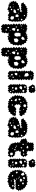

<svg xmlns="http://www.w3.org/2000/svg" viewBox="2176 -2986 1026 5422"><g transform="rotate(90 2689.0 -275.0)"><path d="M152 -7 114 -1 93 -32 52 -26 55 -67 14 -68 35 -102 -2 -135 29 -173 12 -214 54 -228 67 -266 107 -271 133 -298 171 -297 193 -316 222 -309 238 -337 262 -316 278 -342 301 -322 315 -356H352L313 -361L308 -400L299 -365L264 -376L248 -349L223 -368L192 -354L160 -368L124 -352L89 -368L65 -367L63 -391L44 -430L87 -437L105 -476L147 -484L162 -516L195 -504L222 -542L262 -517L282 -546L306 -520L333 -545L358 -518L381 -540L398 -513L435 -534L456 -497L495 -510L504 -470L540 -467V-432L574 -419L562 -385L602 -373L570 -346L591 -323L572 -298L599 -266L572 -234L606 -210L572 -186L595 -161L572 -135L599 -105L572 -75L579 -37L551 -10L527 23L503 -10L471 10L440 -10L405 20L371 -12L357 -19L356 -9L314 -30L310 6L278 -11L251 30ZM419 -469 402 -465 400 -446 421 -430 437 -455ZM550 -384 522 -399 505 -369 527 -350 555 -355ZM361 -298 348 -301 338 -291 347 -280 357 -287ZM533 -294 519 -299 501 -291 513 -272 529 -280ZM436 -297 385 -265 392 -207 452 -198 462 -250ZM270 -274 259 -297 227 -292 228 -256 259 -251ZM334 -244 324 -246V-235L331 -230L338 -236ZM323 -140 327 -162 348 -171 340 -193 355 -211 339 -209 336 -224 320 -209 299 -216 283 -201 261 -205 255 -184 234 -178 257 -164 243 -141 266 -149ZM518 -145 447 -162 433 -87 489 -48 537 -90ZM174 -145 163 -139 168 -127 183 -123 185 -138ZM100 -141 88 -140 90 -128 102 -124 109 -135ZM266 -99 246 -109 224 -96 233 -65 263 -75ZM185 -70H158L160 -40L185 -32L201 -52Z M677 167 657 139 677 111 653 73 677 35 657 -1 677 -37 655 -75 677 -113 640 -153 677 -193 644 -227 677 -261 639 -301 677 -341 648 -369 677 -397 640 -421 677 -445 641 -475 679 -502 713 -537 753 -510 775 -541 797 -510 819 -532 840 -510 879 -506 881 -467 901 -508 945 -497 951 -536 983 -513 998 -546 1023 -519 1059 -551 1091 -515 1124 -536 1137 -500H1186L1195 -451L1230 -431L1226 -390L1269 -359L1240 -315L1268 -272L1241 -228L1265 -206L1239 -188L1256 -140L1216 -107L1219 -62L1175 -49L1155 -9L1110 -11L1081 21L1043 0L1011 36L986 -6L943 1L927 -40L939 2L896 -7L925 35L896 76L919 108L896 139L906 167L879 180L857 206L836 180L796 218L757 180L725 212ZM974 -484 970 -492 962 -486V-478L973 -473ZM1097 -464 1038 -439 1010 -386 1068 -359 1105 -400ZM813 -444 803 -436 808 -427 818 -422 820 -434ZM790 -379 782 -370 785 -362 796 -357 799 -370ZM725 -366 713 -377 696 -368 701 -346 722 -350ZM972 -160 979 -185 1004 -183 995 -207 1016 -222 1000 -243 1017 -262 997 -281 1015 -302 996 -317 1002 -340 978 -338 968 -360 951 -332 928 -356 924 -333 902 -326 917 -303 896 -286 913 -266 895 -246 907 -227 897 -206 919 -195 917 -170 939 -175ZM846 -290 802 -293 799 -242 841 -240 864 -261ZM1175 -251 1113 -288 1061 -240 1073 -152 1165 -173ZM751 -240 729 -237 722 -214 744 -203 755 -221ZM848 -184 776 -196 770 -136 794 -93 835 -124ZM845 -52 834 -59 823 -54 825 -41 840 -38ZM1010 -29 1000 -23 1004 -11 1015 -12 1023 -23ZM768 -23 739 -11 737 18 765 29 775 5ZM846 59 827 41 803 51 809 75 832 81Z M1338 167 1318 139 1338 111 1314 73 1338 35 1318 -1 1338 -37 1316 -75 1338 -113 1301 -153 1338 -193 1305 -227 1338 -261 1300 -301 1338 -341 1309 -369 1338 -397 1301 -421 1338 -445 1302 -475 1340 -502 1374 -537 1414 -510 1436 -541 1458 -510 1480 -532 1501 -510 1540 -506 1542 -467 1562 -508 1606 -497 1612 -536 1644 -513 1659 -546 1684 -519 1720 -551 1752 -515 1785 -536 1798 -500H1847L1856 -451L1891 -431L1887 -390L1930 -359L1901 -315L1929 -272L1902 -228L1926 -206L1900 -188L1917 -140L1877 -107L1880 -62L1836 -49L1816 -9L1771 -11L1742 21L1704 0L1672 36L1647 -6L1604 1L1588 -40L1600 2L1557 -7L1586 35L1557 76L1580 108L1557 139L1567 167L1540 180L1518 206L1497 180L1457 218L1418 180L1386 212ZM1635 -484 1631 -492 1623 -486V-478L1634 -473ZM1758 -464 1699 -439 1671 -386 1729 -359 1766 -400ZM1474 -444 1464 -436 1469 -427 1479 -422 1481 -434ZM1451 -379 1443 -370 1446 -362 1457 -357 1460 -370ZM1386 -366 1374 -377 1357 -368 1362 -346 1383 -350ZM1633 -160 1640 -185 1665 -183 1656 -207 1677 -222 1661 -243 1678 -262 1658 -281 1676 -302 1657 -317 1663 -340 1639 -338 1629 -360 1612 -332 1589 -356 1585 -333 1563 -326 1578 -303 1557 -286 1574 -266 1556 -246 1568 -227 1558 -206 1580 -195 1578 -170 1600 -175ZM1507 -290 1463 -293 1460 -242 1502 -240 1525 -261ZM1836 -251 1774 -288 1722 -240 1734 -152 1826 -173ZM1412 -240 1390 -237 1383 -214 1405 -203 1416 -221ZM1509 -184 1437 -196 1431 -136 1455 -93 1496 -124ZM1506 -52 1495 -59 1484 -54 1486 -41 1501 -38ZM1671 -29 1661 -23 1665 -11 1676 -12 1684 -23ZM1429 -23 1400 -11 1398 18 1426 29 1436 5ZM1507 59 1488 41 1464 51 1470 75 1493 81Z M2001 -18 1975 -46 1999 -75 1971 -103 1999 -131 1970 -159 1999 -187 1968 -229 1999 -271 1974 -313 1999 -355 1965 -383 1999 -411 1962 -445 1999 -479 1976 -509 1999 -539 1978 -561 1999 -583 1963 -621 1999 -659 2001 -694 2036 -700 2058 -726 2080 -700 2115 -722 2151 -700 2185 -713 2212 -687 2251 -654 2212 -619 2245 -581 2212 -543 2241 -503 2212 -463 2237 -433 2212 -403 2248 -369 2212 -335 2245 -297 2212 -259 2235 -235 2212 -211 2234 -185 2212 -159 2247 -127 2212 -95 2238 -61 2212 -27 2201 11 2167 -10 2125 27 2084 -10 2050 18ZM2119 -655 2109 -646V-635L2121 -631L2129 -643ZM2192 -629H2179L2177 -618L2185 -613L2196 -616ZM2100 -581 2036 -542 2054 -473 2135 -444 2138 -527ZM2143 -328 2124 -331 2113 -324 2115 -309 2131 -312ZM2107 -246 2048 -252 2033 -208 2057 -170 2095 -193ZM2167 -154 2145 -143 2142 -121 2164 -115 2182 -131ZM2109 -109 2087 -126 2060 -109 2071 -76 2106 -78ZM2141 -51 2125 -60 2115 -53 2112 -39 2131 -33Z M2381 -657 2361 -684 2381 -711 2403 -749 2445 -740 2465 -767 2484 -740 2526 -768 2567 -740 2599 -722 2584 -688 2608 -647 2584 -606 2570 -577 2539 -585 2508 -561 2477 -585 2437 -565ZM2464 -703 2435 -709 2424 -685 2437 -659 2463 -674ZM2509 -669 2503 -672 2496 -668 2500 -658 2509 -660ZM2376 -35 2353 -71 2376 -107 2351 -135 2376 -162 2344 -186 2376 -210 2354 -248 2376 -286 2339 -310 2376 -334 2356 -358 2376 -381 2346 -409 2376 -437 2356 -457 2376 -477 2385 -508 2417 -510 2441 -535 2465 -510 2498 -535 2532 -510 2560 -525 2584 -505 2613 -469 2589 -429 2611 -405 2589 -381 2616 -342 2589 -302 2625 -276 2589 -250 2620 -222 2589 -194 2627 -154 2589 -115 2627 -79 2589 -43 2598 -10H2564L2534 21L2504 -10L2473 16L2441 -10L2417 22ZM2444 -493 2417 -481 2411 -457 2435 -439 2464 -462ZM2562 -445 2530 -449 2514 -416 2544 -388 2580 -412ZM2507 -381 2448 -388 2403 -357 2436 -305 2483 -327ZM2558 -341 2551 -344 2543 -342 2546 -333H2555ZM2498 -250 2449 -244 2443 -199 2479 -179 2519 -203ZM2548 -142 2528 -150 2515 -129 2534 -114 2551 -124ZM2463 -140H2434L2437 -107L2465 -101L2488 -124ZM2505 -89 2497 -85 2502 -78 2508 -77 2511 -84ZM2578 -69 2558 -83 2547 -64 2548 -41 2570 -49Z M2930 -1 2899 15 2875 -10 2842 13 2829 -25 2779 -16 2765 -65 2728 -60 2735 -97 2692 -113 2703 -157 2659 -188 2692 -232 2658 -252 2691 -272 2670 -306 2696 -336 2682 -379 2721 -403 2707 -443 2750 -442 2763 -483 2807 -485 2823 -514 2855 -505 2877 -548 2914 -517 2939 -544 2966 -520 3003 -550 3034 -514 3075 -532 3100 -495 3152 -505 3169 -455H3220L3216 -405L3260 -379L3245 -331L3215 -309L3180 -319L3140 -294L3101 -319L3060 -305L3021 -323L2989 -332L2987 -365L2965 -329L2925 -343L2943 -315L2917 -295L2940 -260L2917 -224L2949 -198L2940 -158L2966 -190L2988 -155L2993 -185L3021 -198L3059 -226L3101 -201L3136 -224L3172 -201L3202 -217L3232 -200L3271 -188L3240 -162L3242 -123L3208 -105L3193 -60L3146 -48L3129 -1L3081 -18L3068 14L3042 -7L3004 22ZM3008 -480 2956 -505 2917 -468 2941 -423 2990 -427ZM3079 -431 3071 -442 3052 -441 3056 -423 3072 -417ZM2859 -431 2850 -441 2844 -430 2847 -422 2857 -420ZM2890 -360 2865 -368 2852 -350 2862 -332 2884 -335ZM3111 -356 3096 -353 3100 -340 3111 -332 3116 -345ZM2793 -341 2759 -320 2770 -286 2800 -288 2814 -312ZM2841 -219 2803 -239 2759 -232 2780 -192 2821 -171ZM3160 -173 3144 -182 3134 -162 3150 -153 3162 -160ZM2962 -124 2933 -126 2923 -106 2936 -93 2954 -97ZM2834 -100 2810 -115 2796 -96V-72L2827 -70Z M3426 -7 3388 -1 3367 -32 3326 -26 3329 -67 3288 -68 3309 -102 3272 -135 3303 -173 3286 -214 3328 -228 3341 -266 3381 -271 3407 -298 3445 -297 3467 -316 3496 -309 3512 -337 3536 -316 3552 -342 3575 -322 3589 -356H3626L3587 -361L3582 -400L3573 -365L3538 -376L3522 -349L3497 -368L3466 -354L3434 -368L3398 -352L3363 -368L3339 -367L3337 -391L3318 -430L3361 -437L3379 -476L3421 -484L3436 -516L3469 -504L3496 -542L3536 -517L3556 -546L3580 -520L3607 -545L3632 -518L3655 -540L3672 -513L3709 -534L3730 -497L3769 -510L3778 -470L3814 -467V-432L3848 -419L3836 -385L3876 -373L3844 -346L3865 -323L3846 -298L3873 -266L3846 -234L3880 -210L3846 -186L3869 -161L3846 -135L3873 -105L3846 -75L3853 -37L3825 -10L3801 23L3777 -10L3745 10L3714 -10L3679 20L3645 -12L3631 -19L3630 -9L3588 -30L3584 6L3552 -11L3525 30ZM3693 -469 3676 -465 3674 -446 3695 -430 3711 -455ZM3824 -384 3796 -399 3779 -369 3801 -350 3829 -355ZM3635 -298 3622 -301 3612 -291 3621 -280 3631 -287ZM3807 -294 3793 -299 3775 -291 3787 -272 3803 -280ZM3710 -297 3659 -265 3666 -207 3726 -198 3736 -250ZM3544 -274 3533 -297 3501 -292 3502 -256 3533 -251ZM3608 -244 3598 -246V-235L3605 -230L3612 -236ZM3597 -140 3601 -162 3622 -171 3614 -193 3629 -211 3613 -209 3610 -224 3594 -209 3573 -216 3557 -201 3535 -205 3529 -184 3508 -178 3531 -164 3517 -141 3540 -149ZM3792 -145 3721 -162 3707 -87 3763 -48 3811 -90ZM3448 -145 3437 -139 3442 -127 3457 -123 3459 -138ZM3374 -141 3362 -140 3364 -128 3376 -124 3383 -135ZM3540 -99 3520 -109 3498 -96 3507 -65 3537 -75ZM3459 -70H3432L3434 -40L3459 -32L3475 -52Z M4231 -11 4186 19 4151 -23 4124 -7 4114 -37 4085 -29 4080 -59 4036 -65 4040 -109 4008 -122 4026 -151 3997 -191 4019 -235 3986 -267 4019 -299 3987 -320 4004 -355 3973 -324 3942 -355 3903 -371 3913 -411 3889 -431 3913 -450 3876 -477 3915 -502 3929 -528 3953 -510 3973 -546 3992 -510 3988 -541 4019 -538 3984 -569 4019 -600 3997 -632 4019 -663 3997 -696 4036 -700 4058 -723 4080 -700 4106 -722 4131 -700 4171 -721 4211 -700 4255 -685 4228 -648 4253 -608 4228 -569 4260 -549 4228 -530 4260 -542 4248 -510 4280 -530 4312 -510 4347 -543 4376 -505 4401 -480 4381 -450 4420 -421 4381 -392 4379 -363 4352 -355 4324 -340 4296 -355 4262 -337 4228 -355 4264 -319 4228 -283 4251 -259 4228 -235 4267 -220 4261 -178 4282 -194 4301 -175 4321 -199 4340 -175 4375 -170 4389 -138 4424 -114 4389 -91 4428 -56 4389 -23 4374 18 4341 -10 4300 16ZM4167 -556 4128 -560 4089 -543 4122 -516 4160 -510ZM4055 -498 4048 -508 4040 -502 4039 -494 4048 -488ZM4348 -433 4333 -453 4312 -440 4314 -417 4339 -409ZM4238 -444 4206 -432 4218 -399 4245 -406 4267 -428ZM4073 -424 4053 -438 4036 -420 4043 -396 4069 -399ZM4171 -372 4150 -391 4135 -368 4140 -341 4162 -354ZM4116 -227 4103 -241 4087 -225 4099 -208 4116 -212ZM4166 -205 4150 -217 4139 -204 4140 -186 4156 -192ZM4224 -190 4205 -203 4185 -189 4193 -164 4219 -167ZM4173 -119 4169 -129 4157 -125 4156 -112 4169 -109ZM4353 -120 4294 -123 4287 -65 4330 -42 4367 -71Z M4484 -657 4464 -684 4484 -711 4506 -749 4548 -740 4568 -767 4587 -740 4629 -768 4670 -740 4702 -722 4687 -688 4711 -647 4687 -606 4673 -577 4642 -585 4611 -561 4580 -585 4540 -565ZM4567 -703 4538 -709 4527 -685 4540 -659 4566 -674ZM4612 -669 4606 -672 4599 -668 4603 -658 4612 -660ZM4479 -35 4456 -71 4479 -107 4454 -135 4479 -162 4447 -186 4479 -210 4457 -248 4479 -286 4442 -310 4479 -334 4459 -358 4479 -381 4449 -409 4479 -437 4459 -457 4479 -477 4488 -508 4520 -510 4544 -535 4568 -510 4601 -535 4635 -510 4663 -525 4687 -505 4716 -469 4692 -429 4714 -405 4692 -381 4719 -342 4692 -302 4728 -276 4692 -250 4723 -222 4692 -194 4730 -154 4692 -115 4730 -79 4692 -43 4701 -10H4667L4637 21L4607 -10L4576 16L4544 -10L4520 22ZM4547 -493 4520 -481 4514 -457 4538 -439 4567 -462ZM4665 -445 4633 -449 4617 -416 4647 -388 4683 -412ZM4610 -381 4551 -388 4506 -357 4539 -305 4586 -327ZM4661 -341 4654 -344 4646 -342 4649 -333H4658ZM4601 -250 4552 -244 4546 -199 4582 -179 4622 -203ZM4651 -142 4631 -150 4618 -129 4637 -114 4654 -124ZM4566 -140H4537L4540 -107L4568 -101L4591 -124ZM4608 -89 4600 -85 4605 -78 4611 -77 4614 -84ZM4681 -69 4661 -83 4650 -64 4651 -41 4673 -49Z M5049 0 5018 32 4993 -6 4949 17 4924 -26 4888 -12 4882 -50 4831 -54V-105L4786 -118L4806 -160L4771 -188L4794 -227L4772 -252L4793 -278L4762 -304L4798 -322L4783 -365L4821 -391L4814 -424L4847 -432L4844 -476L4888 -470L4909 -515L4957 -504L4969 -546L5000 -514L5032 -537L5068 -520L5109 -549L5144 -513L5187 -534L5209 -491L5243 -502L5250 -467L5290 -461L5295 -421L5334 -413L5321 -376L5359 -351L5339 -310L5380 -294L5343 -270L5339 -234L5310 -211L5288 -196L5266 -211L5235 -195L5203 -211L5179 -191L5155 -211L5113 -195L5072 -211L5057 -176H5019L5042 -163L5033 -138L5068 -162L5109 -152L5139 -176L5172 -157L5206 -182L5239 -157L5277 -179L5314 -157L5336 -126L5310 -98L5305 -61L5267 -56L5246 -14L5200 -21L5181 11L5149 -7L5112 31ZM5041 -441 5018 -470 4981 -458 4980 -414 5019 -416ZM4940 -396 4916 -453 4848 -430 4872 -376 4913 -352ZM5088 -441 5077 -437 5069 -423 5088 -413 5094 -430ZM5184 -427 5145 -438 5130 -410 5142 -389 5178 -384ZM5062 -316 5082 -332 5102 -316 5094 -338 5118 -339 5094 -353 5108 -377 5085 -378 5076 -399 5062 -377 5038 -390 5040 -367 5020 -355 5031 -335ZM4983 -320 4966 -313 4969 -297 4984 -288 4996 -304ZM5228 -295 5213 -308 5197 -292 5207 -272 5229 -275ZM5292 -300 5280 -299V-287L5290 -282L5301 -291ZM5024 -292H5012L5004 -281L5016 -274L5028 -279ZM4856 -264 4822 -247 4837 -211 4870 -213 4874 -241ZM5033 -246 5015 -242 5024 -225 5041 -219 5048 -237ZM5238 -143 5206 -144 5201 -112 5226 -105 5254 -115ZM4960 -129 4931 -135 4916 -117 4930 -100 4958 -96ZM5090 -98 5074 -89 5076 -70 5096 -68 5101 -84Z"/></g></svg>

Font: Rubik Gemstones
Style: Regular
Weight: 400
Designer: Hubert and Fischer, NaN
Foundry: Hubert and Fischer, NaN
Version: Version 2.200